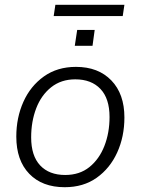

<svg xmlns="http://www.w3.org/2000/svg" viewBox="-20 -773 587 801"><path d="M250 8Q156 8 102 -48Q48 -104 48 -203Q48 -282 77.5 -348Q107 -414 163 -454Q219 -494 297 -494Q390 -494 444.5 -437.5Q499 -381 499 -283Q499 -203 469 -137Q439 -71 383.5 -31.5Q328 8 250 8ZM252 -43Q312 -43 353 -76Q394 -109 415.5 -164Q437 -219 437 -285Q437 -362 399 -402Q361 -442 294 -442Q235 -442 193.5 -409Q152 -376 131 -321Q110 -266 110 -200Q110 -123 147.5 -83Q185 -43 252 -43ZM204 -706 211 -753H499L492 -706ZM292 -582 302 -648H375L366 -582Z"/></svg>

Font: Nunito Sans Light
Style: Italic
Weight: 300
Italic angle: -9°
Designer: Vernon Adams
Foundry: Vernon Adams
Version: Version 3.006; ttfautohint (v1.8.3)